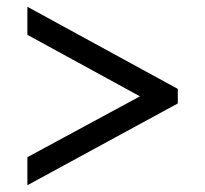

<svg xmlns="http://www.w3.org/2000/svg" viewBox="-20 -642 607 568"><path d="M61 -94V-177L394 -357L61 -539V-622L506 -379V-336Z"/></svg>

Font: Noto Serif Devanagari ExtraBold
Style: Regular
Weight: 800
Designer: Universal Thirst, Indian Type Foundry and the Monotype Design Team
Foundry: Monotype Imaging Inc.
Version: Version 2.004; ttfautohint (v1.8.4.7-5d5b)